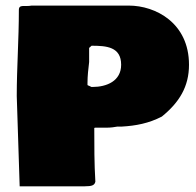

<svg xmlns="http://www.w3.org/2000/svg" viewBox="-20 -690 707 691"><path d="M50.8 -19.4 285.2 -19.5C311.5 -19.5 320.3 -23.4 323.2 -36.1C319.3 -101.6 319.3 -164.1 319.3 -229.5C321.3 -230.5 323.2 -230.5 324.2 -230.5H363.3C377.9 -230.5 392.6 -232.4 402.3 -234.4H418C468.8 -237.3 515.6 -246.1 562.5 -270.5C625 -321.3 660.2 -377.9 660.2 -457C660.2 -607.4 540 -669.9 443.4 -669.9H93.8C69.3 -665 47.9 -675.8 47.9 -654.3C47.9 -547.9 40.3 -446.1 40.3 -344.5ZM294.9 -392.6C294.9 -416 297.9 -443.4 300.8 -466.8V-517.6C303.7 -520.5 308.6 -524.4 309.6 -525.4C363.3 -525.4 416 -521.5 416 -457C416 -398.4 364.3 -377 312.5 -377C309.6 -377 307.6 -377 306.6 -377.9C306.6 -377 306.6 -376 307.6 -376V-377C307.6 -379.1 296.1 -382.3 294.9 -383.8Z"/></svg>

Font: Bowlby One SC
Style: Regular
Weight: 400
Width: 1
Version: Version 1.2